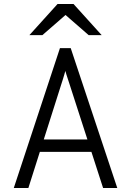

<svg xmlns="http://www.w3.org/2000/svg" viewBox="-20 -941 656 961"><path d="M49 0 280 -700H334L567 0H496L327 -523Q325.5 -528 321.2 -540.8Q317 -553.5 312.8 -566.5Q308.5 -579.5 307 -586Q305.5 -579.5 301.5 -566.5Q297.5 -553.5 293.8 -541Q290 -528.5 288 -523L122 0ZM155 -181 176 -243H439L460 -181ZM127 -765 268 -921H348L489 -765H424L308 -866L192 -765Z"/></svg>

Font: Overpass Mono Light
Style: Regular
Weight: 300
Monospace: yes
Designer: Delve Withrington, Dave Bailey
Foundry: Delve Fonts LLC
Version: Version 4.000